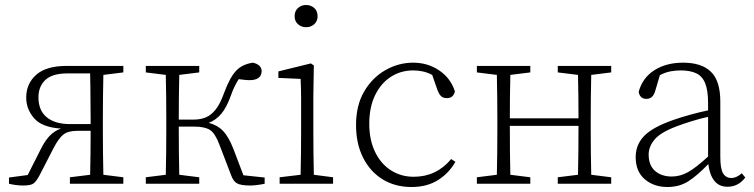

<svg xmlns="http://www.w3.org/2000/svg" viewBox="-20 -736 3019 769"><path d="M261 -239H343V-262Q343 -288 342.5 -320Q342 -352 342 -384.5Q342 -417 341 -442H250Q190 -442 162 -416Q134 -390 134 -346Q134 -294 167 -266.5Q200 -239 261 -239ZM16 0V-25L91 -35L142 -136Q159 -171 178.5 -191.5Q198 -212 224 -221Q148 -226 116.5 -262.5Q85 -299 85 -345Q85 -401 125 -436.5Q165 -472 247 -472H474V-446L394 -436Q393 -398 392.5 -348.5Q392 -299 392 -262V-210Q392 -173 392.5 -123.5Q393 -74 394 -36L474 -26V0H260V-26L341 -36Q342 -73 342.5 -121.5Q343 -170 343 -212H290Q252 -212 233 -196.5Q214 -181 193 -140L138 -33Q125 -9 114 -1Q103 7 73 7Q58 7 43 5Q28 3 16 0Z M905 -36 859 -156Q842 -202 821 -215.5Q800 -229 757 -229H696Q696 -179 696.5 -126.5Q697 -74 698 -36L778 -26V0H564V-26L644 -36Q645 -74 645.5 -123.5Q646 -173 646 -210V-262Q646 -299 645.5 -348.5Q645 -398 644 -436L564 -446V-472H778V-446L698 -436Q697 -398 696.5 -347Q696 -296 696 -257H756Q782 -257 803.5 -265.5Q825 -274 843.5 -297Q862 -320 878 -365Q901 -427 926 -453Q951 -479 993 -485Q1028 -477 1028 -450Q1026 -415 980 -415Q967 -415 956.5 -416.5Q946 -418 936 -419Q929 -408 921 -392.5Q913 -377 905 -354Q888 -306 866.5 -280.5Q845 -255 816 -244Q851 -235 873.5 -211.5Q896 -188 915 -139L955 -34L1040 -25V0Q1026 3 1010 5Q994 7 982 7Q945 7 929.5 -1.5Q914 -10 905 -36Z M1100 0V-26L1184 -36Q1185 -74 1185.5 -123.5Q1186 -173 1186 -210V-258Q1186 -302 1186 -341Q1186 -380 1184 -420L1095 -424V-450L1225 -482L1237 -474L1235 -350V-210Q1235 -173 1235.5 -123.5Q1236 -74 1237 -36L1314 -26V0ZM1206 -627Q1187 -627 1173.5 -639Q1160 -651 1160 -671Q1160 -692 1173.5 -704Q1187 -716 1206 -716Q1225 -716 1238.5 -704Q1252 -692 1252 -671Q1252 -651 1238.5 -639Q1225 -627 1206 -627Z M1628 13Q1562 13 1512 -18Q1462 -49 1434 -105Q1406 -161 1406 -235Q1406 -314 1438.5 -369.5Q1471 -425 1523.5 -455Q1576 -485 1635 -485Q1693 -485 1739 -454Q1785 -423 1802 -370Q1796 -343 1770 -343Q1754 -343 1746 -351.5Q1738 -360 1733 -373L1711 -436Q1692 -446 1673 -450Q1654 -454 1635 -454Q1585 -454 1545 -428Q1505 -402 1482 -354Q1459 -306 1459 -240Q1459 -176 1482 -128Q1505 -80 1545.5 -54Q1586 -28 1637 -28Q1728 -28 1787 -99L1804 -88Q1778 -42 1734 -14.5Q1690 13 1628 13Z M2214 -446V-472H2428V-446L2348 -436Q2347 -398 2346.5 -348.5Q2346 -299 2346 -262V-210Q2346 -173 2346.5 -123.5Q2347 -74 2348 -36L2428 -26V0H2214V-26L2295 -36Q2296 -75 2296.5 -129Q2297 -183 2297 -232H2022Q2022 -180 2022.5 -127Q2023 -74 2024 -36L2104 -26V0H1890V-26L1970 -36Q1971 -74 1971.5 -123.5Q1972 -173 1972 -210V-262Q1972 -299 1971.5 -348.5Q1971 -398 1970 -436L1890 -446V-472H2104V-446L2024 -436Q2023 -399 2022.5 -350.5Q2022 -302 2022 -262H2297Q2297 -303 2296.5 -351Q2296 -399 2295 -436Z M2894 12Q2860 12 2841 -12Q2822 -36 2817 -79Q2773 -33 2737 -10Q2701 13 2653 13Q2599 13 2562.5 -18Q2526 -49 2526 -107Q2526 -157 2561 -192.5Q2596 -228 2681 -257Q2713 -268 2748 -277.5Q2783 -287 2816 -294V-322Q2816 -375 2804 -403.5Q2792 -432 2767.5 -443Q2743 -454 2706 -454Q2685 -454 2664.5 -450Q2644 -446 2623 -435L2604 -371Q2595 -340 2569 -340Q2543 -340 2538 -368Q2553 -424 2600.5 -454.5Q2648 -485 2716 -485Q2790 -485 2827.5 -448.5Q2865 -412 2865 -329V-108Q2865 -59 2876.5 -41Q2888 -23 2910 -23Q2929 -23 2951 -42L2965 -25Q2937 12 2894 12ZM2578 -117Q2578 -74 2603.5 -51.5Q2629 -29 2671 -29Q2704 -29 2735.5 -46.5Q2767 -64 2816 -109V-268Q2784 -261 2750 -250.5Q2716 -240 2690 -230Q2626 -206 2602 -177.5Q2578 -149 2578 -117Z"/></svg>

Font: Source Serif Pro Light
Style: Regular
Weight: 300
Designer: Frank Grießhammer
Foundry: Adobe Systems Incorporated
Version: Version 3.001;hotconv 1.0.111;makeotfexe 2.5.65597